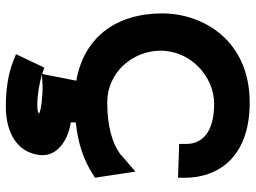

<svg xmlns="http://www.w3.org/2000/svg" viewBox="-129 -501 877 659"><g transform="rotate(90 309.5 -171.5)"><path d="M26 -290C26 -133 107 -21 257 5L234 122L212 115L166 212L191 222C234 239 288 247 346 247C438 247 503 206 512 132C520 68 456 32 400 24V7C476 -1 532 -22 577 -51L590 -59L569 -198L508 -145C471 -118 411 -101 332 -101C227 -101 154 -190 154 -284C154 -390 245 -468 336 -468C423 -468 474 -435 474 -372V-348L590 -344V-370C590 -466 534 -590 332 -590C118 -590 26 -429 26 -290ZM236 123 271 121C303 120 357 125 370 133C370 133 367 139 340 139C304 139 262 131 236 123Z"/></g></svg>

Font: Charger
Style: Hemi
Weight: 900
Designer: Jasper
Foundry: Cannot Into Space Fonts
Version: Version 0.99